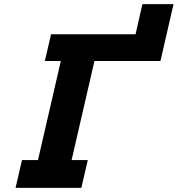

<svg xmlns="http://www.w3.org/2000/svg" viewBox="-20 -905 856 925"><path d="M86 -134H163L273 -611H196L226 -740H633L666 -885H816L753 -611H435L325 -134H403L372 0H55Z"/></svg>

Font: Arvo
Style: Bold Italic
Weight: 700
Italic angle: -13°
Designer: Anton Koovit (Cyrillic Expansion: Cyreal)
Foundry: Anton Koovit, Yassin Baggar
Version: Version 3.000